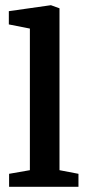

<svg xmlns="http://www.w3.org/2000/svg" viewBox="-20 -719 341 739"><path d="M15 0V-50L95 -64V-609L14 -625V-676L176 -699L209 -687V-64L282 -50V0Z"/></svg>

Font: Faustina SemiBold
Style: Regular
Weight: 600
Designer: Alfonso Garcia
Foundry: http://www.omnibus-type.com
Version: Version 1.200